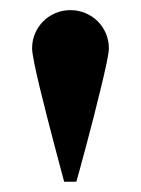

<svg xmlns="http://www.w3.org/2000/svg" viewBox="-20 -723 277 377"><path d="M106 -366.2Q104.5 -371.1 99.4 -390.6Q94.2 -410.2 87.2 -436.8Q80.1 -463.4 72.3 -493.9Q64.5 -524.4 57.9 -551.8Q51.3 -579.1 47.1 -599.9Q43 -620.6 43 -627.9Q43 -643.6 48.8 -657.2Q54.7 -670.9 64.9 -681.2Q75.2 -691.4 88.9 -697.3Q102.5 -703.1 118.2 -703.1Q133.8 -703.1 147.7 -697.3Q161.6 -691.4 171.9 -681.2Q182.1 -670.9 188 -657.2Q193.8 -643.6 193.8 -627.9Q193.8 -620.6 189.5 -599.9Q185.1 -579.1 178.5 -551.8Q171.9 -524.4 164.1 -493.9Q156.2 -463.4 149.2 -436.8Q142.1 -410.2 136.7 -390.6Q131.3 -371.1 129.9 -366.2Z"/></svg>

Font: Tai Heritage Pro
Style: Bold
Weight: 700
Designer: Faah Baccam, Walt Agee, Victor Gaultney, Annie Olsen, Eric Hays
Foundry: SIL International
Version: Version 2.600